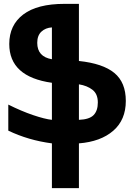

<svg xmlns="http://www.w3.org/2000/svg" viewBox="-20 -734 702 995"><path d="M389 -418V-714H314Q173 -714 100.5 -659Q28 -604 28 -506Q28 -336 249 -305V-113Q212 -117 151.5 -137.5Q91 -158 23 -192V-57Q127 -7 249 9V241H389V9Q502 0 567 -56.5Q632 -113 632 -211Q632 -307 572.5 -356Q513 -405 389 -418ZM173 -512Q173 -550 194.5 -570Q216 -590 249 -592V-427Q173 -440 173 -512ZM389 -113V-297Q432 -290 459.5 -268.5Q487 -247 487 -203Q487 -160 465 -137.5Q443 -115 389 -113Z"/></svg>

Font: Noto Sans Armenian ExtraCondensed Extra
Style: Regular
Weight: 800
Width: 3
Designer: Monotype Design Team
Foundry: Monotype Imaging Inc.
Version: Version 1.901